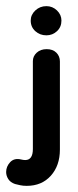

<svg xmlns="http://www.w3.org/2000/svg" viewBox="-60 -460 255 625"><path d="M27 145Q15 145 6 143Q-3 141 -11 139Q-26 134 -33 123Q-40 112 -40 100Q-40 82 -27 68Q-14 54 8 59Q16 61 22 61Q47 61 47 25V-261Q47 -277 59.5 -288.5Q72 -300 92 -300Q112 -300 123.5 -288.5Q135 -277 135 -260V27Q135 79 105.5 112Q76 145 27 145ZM91 -345Q70 -345 55 -358.5Q40 -372 40 -393Q40 -412 55 -426Q70 -440 91 -440Q111 -440 125.5 -426Q140 -412 140 -393Q140 -372 125.5 -358.5Q111 -345 91 -345Z"/></svg>

Font: Dongle
Style: Bold
Weight: 700
Designer: Yanghee Ryu
Foundry: Yanghee Ryu
Version: Version 2.000